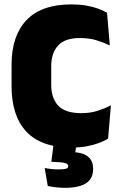

<svg xmlns="http://www.w3.org/2000/svg" viewBox="-20 -674 566 896"><path d="M315.5 14.5Q172.5 14.5 103.2 -59.5Q34 -133.5 34 -271V-372Q34 -507 103.8 -580.2Q173.5 -653.5 313.5 -653.5Q349.5 -653.5 379.8 -648.5Q410 -643.5 435 -634.8Q460 -626 479.5 -614.5L492.5 -462Q463.5 -476 429.8 -486.2Q396 -496.5 352.5 -496.5Q283 -496.5 251 -461.5Q219 -426.5 219 -364V-278.5Q219 -216.5 251.5 -181.2Q284 -146 359.5 -146Q401.5 -146 435 -156.8Q468.5 -167.5 497.5 -182.5L484.5 -27Q465.5 -15.5 439.8 -6Q414 3.5 383 9Q352 14.5 315.5 14.5ZM339.5 -16 326 71 259.5 37Q271.5 36 283 35.8Q294.5 35.5 306 35.5Q362.5 35.5 388.5 55.2Q414.5 75 414.5 112V115Q414.5 160 381.5 181.2Q348.5 202.5 284 202.5Q261 202.5 240.2 200Q219.5 197.5 203 194L188.5 110Q203.5 113 220 114.8Q236.5 116.5 251 116.5Q276 116.5 287.2 113.5Q298.5 110.5 298.5 101.5V100.5Q298.5 91 283.5 86.8Q268.5 82.5 221.5 81Q221 81 220.5 81Q220 81 219.5 81L232 -16Z"/></svg>

Font: Anek Telugu Medium ExtraBold
Style: Regular
Weight: 800
Version: Version 1.003